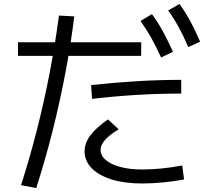

<svg xmlns="http://www.w3.org/2000/svg" viewBox="-20 -875 1040 961"><path d="M85.3 51.7Q128.7 -83.3 164.6 -224.3Q200.6 -365.3 228.5 -509.7Q256.3 -654 275 -797L351.7 -793Q334.4 -652 306.5 -506.2Q278.7 -360.3 242.2 -216Q205.7 -71.7 161.4 66.3ZM690 43.3Q603.3 43.3 539 23.3Q474.7 3.3 439 -33Q403.3 -69.3 403.3 -118.3Q403.3 -158.3 431.7 -196.7Q460 -235 520.3 -277.3L573.7 -228Q526.7 -199 505.1 -174Q483.4 -149 483.4 -125Q483.4 -96.4 509.2 -74.2Q535.1 -52 581.9 -39.4Q628.7 -26.7 690 -26.7Q737 -26.7 788.2 -31.7Q839.3 -36.7 892 -46.7L901.3 23.3Q847.3 33.3 794.5 38.3Q741.7 43.3 690 43.3ZM70 -595.3V-663.3H686.7V-595.3ZM436 -449.3Q551.7 -461.7 663.3 -468.5Q775 -475.3 887 -475.3V-406.6Q777 -406.6 666.2 -400.1Q555.3 -393.6 440.7 -380ZM786.3 -587.3Q760.6 -643.3 736.5 -686.5Q712.3 -729.6 683 -770L740.4 -804.3Q772 -761.3 796.7 -715.5Q821.4 -669.7 845.7 -616ZM922.3 -639.3Q898 -696 874.1 -739.5Q850.3 -783 821.6 -822.6L878.4 -855Q910 -811.3 934.4 -765.5Q958.7 -719.7 981.7 -666Z"/></svg>

Font: M PLUS 1 Thin
Style: Regular
Weight: 100
Designer: Coji Morishita
Foundry: UNDERFOREST DESIGN
Version: Version 1.001